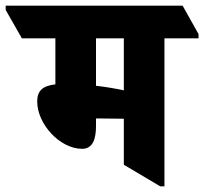

<svg xmlns="http://www.w3.org/2000/svg" viewBox="-92 -647 719 676"><path d="M197 -123C235 -123 246 -158 246 -203V-230H250C273 -230 313 -229 344 -229V-67L472 9H487V-512H607V-527L551 -627H-72V-612L-15 -512H103V-350C60 -345 39 -329 39 -290C39 -209 120 -123 197 -123ZM246 -345V-512H344V-329C316 -335 281 -341 246 -345Z"/></svg>

Font: Noto Serif Devanagari Condensed Black
Style: Regular
Weight: 900
Width: 3
Designer: Universal Thirst, Indian Type Foundry and the Monotype Design Team
Foundry: Monotype Imaging Inc.
Version: Version 2.004